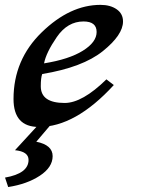

<svg xmlns="http://www.w3.org/2000/svg" viewBox="-34 -502 583 774"><path d="M122.6 9.8Q20.5 9.8 20.5 -103Q20.5 -261.2 134.3 -371.8Q248 -482.4 371.1 -482.4Q410.6 -482.4 436.3 -464.6Q461.9 -446.8 461.9 -415.5Q461.9 -361.3 380.6 -295.9Q299.3 -230.5 136.2 -203.6Q130.4 -188.5 130.4 -154.3Q130.4 -86.9 226.6 -86.9Q297.9 -86.9 395 -182.1L424.8 -159.2Q270 9.8 122.6 9.8ZM143.6 -246.6Q244.1 -262.7 299.8 -297.4Q355.5 -332 355.5 -373Q355.5 -415.5 302.7 -415.5Q238.3 -415.5 195.1 -352.8Q151.9 -290 143.6 -246.6ZM-1 252 -13.7 213.9Q81.1 197.3 81.1 142.6Q81.1 108.9 26.4 103.5L120.6 1H170.4L112.3 69.3Q178.2 82.5 178.2 127.4Q178.2 172.4 126.7 206.3Q75.2 240.2 -1 252Z"/></svg>

Font: Kelvinch
Style: Bold Italic
Weight: 700
Italic angle: -10°
Designer: Paul James Miller
Foundry: High-Logic / Made with FontCreator
Version: Version 3.30 September 23, 2016